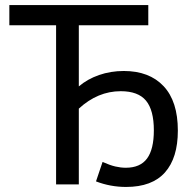

<svg xmlns="http://www.w3.org/2000/svg" viewBox="-20 -730 751 760"><path d="M202 -630H17V-710H567V-630H292V-388Q326 -417 372 -433Q418 -449 470 -449Q571 -449 627.5 -389Q684 -329 684 -213Q684 -105 633 -47.5Q582 10 479 10Q417 10 360 -12L386 -89Q415 -76 436.5 -71Q458 -66 478 -66Q535 -66 562 -102.5Q589 -139 589 -214Q589 -294 558 -331.5Q527 -369 458 -369Q367 -369 292 -300V0H202Z"/></svg>

Font: Boldmen Medium
Style: Regular
Weight: 400
Designer: Matt McInerney, Pablo Impallari, Rodrigo Fuenzalida
Foundry: LIVING CONCEPT
Version: Version 1.000